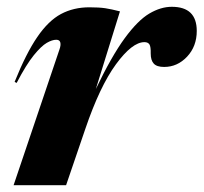

<svg xmlns="http://www.w3.org/2000/svg" viewBox="-20 -545 599 565"><path d="M155 -399.5Q159.5 -412 157.5 -420Q155.5 -428 145.5 -428Q133.5 -428 117.5 -418.8Q101.5 -409.5 79.5 -382.5Q57.5 -355.5 29 -301L23 -304Q57 -388.5 89.8 -436.2Q122.5 -484 159.5 -503.8Q196.5 -523.5 243 -523.5Q271.5 -523.5 289.8 -520.8Q308 -518 333 -511.5L262 -283Q308.5 -380 347 -432.5Q385.5 -485 419.2 -505Q453 -525 485.5 -525Q559 -525 559 -454Q559 -408.5 530.5 -378.2Q502 -348 463 -348Q441.5 -348 432.5 -357.8Q423.5 -367.5 423.5 -387.5Q424 -407.5 419.8 -414.2Q415.5 -421 405 -421Q369 -421 321.2 -355.8Q273.5 -290.5 231 -165.5L174.5 0H20Z"/></svg>

Font: Newsreader 72pt
Style: Bold Italic
Weight: 700
Italic angle: -17°
Designer: Hugues Gentile
Foundry: Production Type
Version: Version 1.003; ttfautohint (v1.8.3)